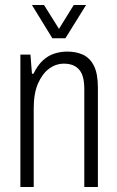

<svg xmlns="http://www.w3.org/2000/svg" viewBox="-20 -743 465 763"><path d="M61 0V-526H101L107 -450H113Q129 -483 150 -502.5Q171 -522 196 -530Q221 -538 247 -538Q284 -538 311 -525Q338 -512 353.5 -481Q369 -450 369 -395V0H315V-388Q315 -414 310.5 -433Q306 -452 296 -464.5Q286 -477 270.5 -483.5Q255 -490 234 -490Q202 -490 175 -470Q148 -450 131 -411Q114 -372 114 -313V0ZM107 -723H155L229 -605H200L273 -723H322L240 -591H188Z"/></svg>

Font: Archivo Condensed ExtraLight
Style: Regular
Weight: 250
Width: 3
Designer: Hector Gatti
Foundry: Omnibus-Type
Version: Version 2.001